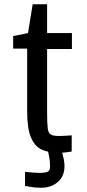

<svg xmlns="http://www.w3.org/2000/svg" viewBox="-20 -706 409 905"><path d="M254 14Q209 14 176.5 -1Q144 -16 126 -58Q108 -100 108 -183V-477H42V-536L112 -550L134 -686H202V-550H319V-475H202V-177Q202 -125 205 -101.5Q208 -78 220 -71.5Q232 -65 260 -65Q276 -65 289 -66Q302 -67 310 -67.5Q318 -68 318 -68V8Q318 8 300 11Q282 14 254 14ZM173 179Q145 179 121.5 174.5Q98 170 98 170V104Q98 104 110 105Q122 106 137.5 107.5Q153 109 164 109Q193 109 204.5 103.5Q216 98 216 78Q216 53 211 28.5Q206 4 203 -8L264 -15Q268 -7 272 8Q276 23 280 41.5Q284 60 284 77Q284 124 253 151.5Q222 179 173 179Z"/></svg>

Font: Ruda Medium
Style: Regular
Weight: 500
Version: Version 2.001